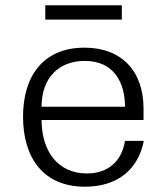

<svg xmlns="http://www.w3.org/2000/svg" viewBox="-20 -692 629 725"><path d="M67 -251C67 -98 142 13 301 13C425 13 502 -53 523 -160H452C440 -85 390 -37 308 -37C198 -37 137 -122 137 -239H522V-282C522 -423 440 -512 299 -512C146 -512 67 -408 67 -251ZM137 -289C137 -400 204 -462 300 -462C412 -462 452 -378 452 -289ZM440 -618V-672H151V-618Z"/></svg>

Font: Perun Light
Style: Regular
Weight: 300
Foundry: Copyright (c) Stefan Peev, Context Ltd, 2016
Version: Version 1.089